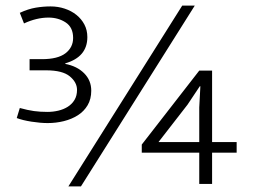

<svg xmlns="http://www.w3.org/2000/svg" viewBox="-20 -659 908 688"><path d="M225 9 633 -639H678L270 9ZM694 -406H740V-150H828V-112H740V0H694V-112H488V-141ZM652 -284 548 -150H694V-274L698 -350H696ZM51 -613Q81 -627 108 -631.5Q135 -636 161 -636Q188 -636 212 -628Q236 -620 254 -605.5Q272 -591 282.5 -571Q293 -551 293 -526Q293 -455 214 -432V-430Q256 -422 281.5 -396.5Q307 -371 307 -334Q307 -304 294 -282Q281 -260 259 -246Q237 -232 209 -225Q181 -218 151 -218Q125 -218 93 -223Q61 -228 40 -236L51 -272Q80 -264 102 -261Q124 -258 150 -258Q170 -258 189 -262.5Q208 -267 223 -276.5Q238 -286 247 -301Q256 -316 256 -337Q256 -364 230 -385.5Q204 -407 145 -407H86V-447H130Q187 -447 214.5 -468Q242 -489 242 -523Q242 -561 215.5 -578.5Q189 -596 154 -596Q111 -596 66 -575Z"/></svg>

Font: Mukta Vaani ExtraLight
Style: Regular
Weight: 275
Designer: Noopur Datye, Girish Dalvi, Yashodeep Gholap, Pallavi Karambelkar
Foundry: Ek Type
Version: Version 2.538;PS 1.000;hotconv 16.6.51;makeotf.lib2.5.65220;